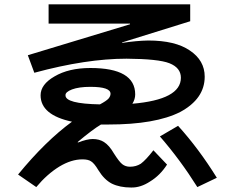

<svg xmlns="http://www.w3.org/2000/svg" viewBox="-20 -795 1040 866"><path d="M199.2 -775.4H837.9V-699.2L530.3 -603.5L531.2 -601.6Q595.7 -611.3 648.4 -612.3Q770.5 -612.3 835.9 -567.4Q903.3 -522.5 903.3 -449.2Q903.3 -349.6 793 -290Q681.6 -233.4 468.8 -233.4H435.5Q397.5 -210.9 330.1 -154.3L332 -152.3Q373 -168 398.4 -168Q427.7 -168 449.2 -154.3Q472.7 -139.6 494.1 -102.5Q517.6 -65.4 531.2 -54.7Q545.9 -43 566.4 -43Q593.8 -43 615.2 -56.6Q638.7 -74.2 671.9 -117.2L733.4 -52.7Q702.1 -3.9 657.2 23.4Q614.3 51.8 571.3 50.8Q520.5 50.8 484.4 33.2Q450.2 15.6 423.8 -27.3Q405.3 -58.6 390.6 -67.4Q377.9 -76.2 351.6 -76.2Q301.8 -76.2 248 -43.9Q192.4 -9.8 143.6 48.8L61.5 -7.8Q184.6 -158.2 304.7 -246.1Q163.1 -276.4 163.1 -365.2Q163.1 -414.1 225.6 -450.2Q290 -488.3 387.7 -488.3Q589.8 -488.3 589.8 -369.1Q589.8 -347.7 577.1 -327.1Q795.9 -345.7 795.9 -444.3Q795.9 -489.3 744.1 -509.8Q694.3 -529.3 550.8 -530.3Q369.1 -530.3 134.8 -466.8L105.5 -545.9L566.4 -685.5V-688.5H199.2ZM783.2 -227.5Q877 -124 958 6.8L870.1 48.8Q793 -74.2 701.2 -179.7ZM430.7 -324.2Q460 -339.8 469.7 -350.6Q478.5 -361.3 478.5 -372.1Q478.5 -403.3 387.7 -403.3Q335.9 -403.3 304.7 -391.6Q274.4 -379.9 275.4 -365.2Q274.4 -327.1 430.7 -324.2Z"/></svg>

Font: RobotoJAA
Style: Medium
Weight: 500
Version: Version 2.05; 2016-11-05